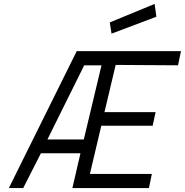

<svg xmlns="http://www.w3.org/2000/svg" viewBox="-20 -956 940 976"><path d="M348 0 389 -177H188L98 0H25L370 -696H900L885 -624L568 -626L511 -386H771L756 -317H495L437 -72H752L737 0ZM408 -624 221 -247H406L496 -624ZM547 -785 538 -842 766 -936 775 -871Z"/></svg>

Font: TitilliumWebItalic
Style: Italic
Weight: 400
Italic angle: -13°
Version: Version 1.001;PS 57.000;hotconv 1.0.70;makeotf.lib2.5.55311